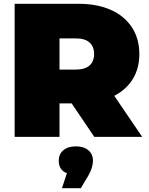

<svg xmlns="http://www.w3.org/2000/svg" viewBox="-20 -720 785 1010"><path d="M357 -176 476 0H728L581 -216C623.7 -238 656.3 -267.7 679 -305C701.7 -342.3 713 -386 713 -436C713 -489.3 700 -536 674 -576C648 -616 611 -646.7 563 -668C515 -689.3 458.7 -700 394 -700H57V0H293V-176ZM451 -496.5C467 -482.2 475 -462 475 -436C475 -410 467 -389.8 451 -375.5C435 -361.2 411 -354 379 -354H293V-518H379C411 -518 435 -510.8 451 -496.5ZM445 70.5C429 56.8 407 50 379 50C351 50 329 56.8 313 70.5C297 84.2 289 102.3 289 125C289 158.3 303.3 180.3 332 191L306 270H405L444 205C460.7 176.3 469 149.7 469 125C469 102.3 461 84.2 445 70.5Z"/></svg>

Font: Montserrat Custom Black
Style: Regular
Weight: 900
Designer: Julieta Ulanovsky
Foundry: Julieta Ulanovsky
Version: Version 7.200